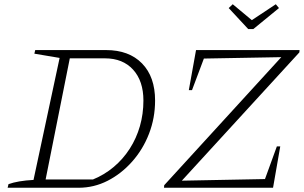

<svg xmlns="http://www.w3.org/2000/svg" viewBox="-20 -885 1432 905"><path d="M480 -649Q588 -649 649.5 -586Q711 -523 711 -411Q711 -329 682.5 -255Q654 -181 603 -123.5Q552 -66 487.5 -33Q423 0 350 0H16L20 -17Q42 -25 71.5 -30Q101 -35 138 -37L261 -612L142 -632L146 -649ZM418 -39Q472 -61 516 -98Q560 -135 591.5 -184Q623 -233 639.5 -290.5Q656 -348 656 -411Q656 -503 607.5 -556.5Q559 -610 475 -610H309L195 -39ZM1391 -638 823 -18 817 -33 1229 -41 1285 -195H1301L1267 0H753L754 -12L1320 -631L1327 -616L941 -609L885 -460H870L904 -649H1392ZM1150 -748 1058 -847 1077 -865 1167 -790 1280 -865 1295 -847 1174 -748Z"/></svg>

Font: Piazzolla Thin Thin
Style: Italic
Weight: 250
Italic angle: -11.3°
Version: Version 2.005